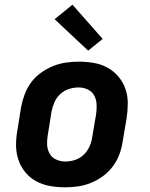

<svg xmlns="http://www.w3.org/2000/svg" viewBox="-20 -791 640 819"><path d="M257 8Q225 8 193.5 2.5Q162 -3 135 -17.5Q108 -32 88.5 -55.5Q69 -79 59 -108Q49 -137 48.5 -169Q48 -201 54 -234L70 -334Q75 -361 85 -388Q95 -415 112.5 -439Q130 -463 154.5 -480.5Q179 -498 206 -509Q233 -520 261 -524Q289 -528 316 -528Q349 -528 380.5 -522.5Q412 -517 438.5 -502.5Q465 -488 485 -464.5Q505 -441 515 -412Q525 -383 525 -351Q525 -319 520 -286L503 -186Q499 -159 489 -132Q479 -105 461 -81Q443 -57 419 -39.5Q395 -22 368 -11Q341 0 313 4Q285 8 257 8ZM259 -102Q279 -102 299.5 -108.5Q320 -115 336 -130Q352 -145 361 -164.5Q370 -184 373 -204L390 -304Q393 -325 392 -346Q391 -367 381.5 -384Q372 -401 354 -409.5Q336 -418 315 -418Q295 -418 274.5 -411.5Q254 -405 237.5 -390Q221 -375 212.5 -355.5Q204 -336 200 -316L184 -216Q180 -195 181 -174Q182 -153 191.5 -136Q201 -119 219.5 -110.5Q238 -102 259 -102ZM356 -575 213 -709 289 -771 418 -625Z"/></svg>

Font: Iosevka SS04 XBd Ex Obl
Style: Regular
Weight: 800
Width: 7
Italic angle: -9°
Monospace: yes
Designer: Belleve Invis
Foundry: Belleve Invis
Version: Version 19.0.0; ttfautohint (v1.8.4)